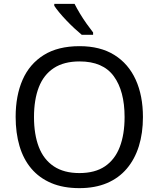

<svg xmlns="http://www.w3.org/2000/svg" viewBox="-20 -964 821 994"><path d="M720 -358Q720 -275 699 -207.5Q678 -140 636.5 -91Q595 -42 533.5 -16Q472 10 391 10Q307 10 245 -16.5Q183 -43 142 -91.5Q101 -140 81 -208Q61 -276 61 -359Q61 -469 97 -551Q133 -633 206.5 -679Q280 -725 392 -725Q499 -725 572 -679.5Q645 -634 682.5 -551.5Q720 -469 720 -358ZM156 -358Q156 -268 181 -203Q206 -138 258.5 -103Q311 -68 391 -68Q472 -68 523.5 -103Q575 -138 600 -203Q625 -268 625 -358Q625 -493 569 -569.5Q513 -646 392 -646Q311 -646 258.5 -611.5Q206 -577 181 -512.5Q156 -448 156 -358ZM366 -944Q377 -922 393.5 -894.5Q410 -867 428.5 -841Q447 -815 462 -796V-784H403Q386 -798 365 -817.5Q344 -837 323.5 -858.5Q303 -880 286.5 -900Q270 -920 261 -934V-944Z"/></svg>

Font: Noto Sans Lao Looped
Style: Regular
Weight: 400
Designer: Mark Frömberg, Ben Mitchell
Foundry: The Fontpad Ltd
Version: Version 1.001